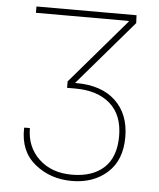

<svg xmlns="http://www.w3.org/2000/svg" viewBox="-52 -573 673 811"><g transform="rotate(5 284.5 -167.5)"><path d="M69.8 -501.5V-528.3H494.1L495.6 -495.1L260.3 -220.7H265.1Q372.6 -220.7 432.1 -164.6Q491.7 -108.4 491.7 -10.7Q491.7 86.9 432.6 139.9Q373.5 192.9 282.2 192.9Q190.9 192.9 125.5 139.6Q60.1 86.4 62.5 -11.2L63.5 -14.2H86.9Q86.9 64.9 140.1 115.7Q193.4 166.5 280.3 166.5Q367.2 166.5 416.3 121.3Q465.3 76.2 465.3 -13.2Q465.3 -102.5 411.6 -149.9Q357.9 -197.3 263.2 -197.3H228.5V-224.6L463.9 -499L462.9 -501.5Z"/></g></svg>

Font: Roboto-Thin
Style: Regular
Weight: 250
Designer: Google
Version: Version 1.100141; 2013; ttfautohint (v0.94.14-c901) -l 8 -r 